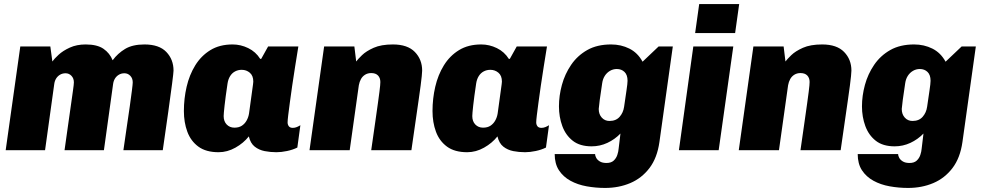

<svg xmlns="http://www.w3.org/2000/svg" viewBox="-20 -740 4849 946"><path d="M8 0 80 -511H228L238 -437Q247 -450 268.5 -470Q290 -490 324 -505.5Q358 -521 402 -521Q459 -521 490 -499.5Q521 -478 535 -443Q560 -477 596.5 -499Q633 -521 692 -521Q764 -521 799.5 -484Q835 -447 835 -392Q835 -383 828 -328.5Q821 -274 809 -188.5Q797 -103 782 0H588Q596 -58 604.5 -114Q613 -170 619.5 -216.5Q626 -263 630 -294.5Q634 -326 634 -334Q634 -354 622 -366.5Q610 -379 593 -379Q578 -379 566 -372Q554 -365 546.5 -353Q539 -341 537 -324L492 0H298Q306 -58 314 -113.5Q322 -169 328.5 -215.5Q335 -262 339.5 -293.5Q344 -325 344 -334Q344 -354 332 -366.5Q320 -379 303 -379Q288 -379 276 -372Q264 -365 256.5 -353Q249 -341 247 -324L202 0Z M1057 10Q995 10 957.5 -17.5Q920 -45 903 -91Q886 -137 886 -193Q886 -254 899.5 -312.5Q913 -371 942 -418Q971 -465 1016.5 -493Q1062 -521 1126 -521Q1166 -521 1203 -503Q1240 -485 1262 -450H1267L1301 -511H1450Q1442 -461 1434 -411.5Q1426 -362 1419.5 -316.5Q1413 -271 1408 -234Q1403 -197 1400 -172Q1397 -147 1397 -137Q1397 -126 1403 -118Q1409 -110 1423 -110Q1433 -110 1442.5 -114Q1452 -118 1460 -123L1445 -13Q1423 -2 1394.5 4Q1366 10 1342 10Q1312 10 1284 4.5Q1256 -1 1235 -17.5Q1214 -34 1206 -68Q1180 -35 1140 -12.5Q1100 10 1057 10ZM1135 -111Q1157 -111 1171.5 -120.5Q1186 -130 1195 -146Q1204 -162 1207 -181Q1218 -263 1223 -297.5Q1228 -332 1228 -338Q1228 -367 1211 -381.5Q1194 -396 1171 -396Q1153 -396 1138 -388Q1123 -380 1113.5 -364.5Q1104 -349 1101 -328Q1091 -261 1086.5 -220Q1082 -179 1082 -168Q1082 -142 1097 -126.5Q1112 -111 1135 -111Z M1505 0 1577 -511H1726L1735 -437Q1743 -448 1763.5 -468Q1784 -488 1821 -504.5Q1858 -521 1916 -521Q1988 -521 2024 -484Q2060 -447 2060 -392Q2060 -382 2058 -364.5Q2056 -347 2052.5 -318Q2049 -289 2042.5 -246Q2036 -203 2027.5 -142Q2019 -81 2007 0H1809Q1821 -83 1829 -139.5Q1837 -196 1842 -231.5Q1847 -267 1849.5 -287.5Q1852 -308 1853 -318.5Q1854 -329 1854 -336Q1854 -356 1842.5 -368Q1831 -380 1809 -380Q1792 -380 1779 -372Q1766 -364 1758.5 -350.5Q1751 -337 1748 -320L1703 0Z M2282 10Q2220 10 2182.5 -17.5Q2145 -45 2128 -91Q2111 -137 2111 -193Q2111 -254 2124.5 -312.5Q2138 -371 2167 -418Q2196 -465 2241.5 -493Q2287 -521 2351 -521Q2391 -521 2428 -503Q2465 -485 2487 -450H2492L2526 -511H2675Q2667 -461 2659 -411.5Q2651 -362 2644.5 -316.5Q2638 -271 2633 -234Q2628 -197 2625 -172Q2622 -147 2622 -137Q2622 -126 2628 -118Q2634 -110 2648 -110Q2658 -110 2667.5 -114Q2677 -118 2685 -123L2670 -13Q2648 -2 2619.5 4Q2591 10 2567 10Q2537 10 2509 4.5Q2481 -1 2460 -17.5Q2439 -34 2431 -68Q2405 -35 2365 -12.5Q2325 10 2282 10ZM2360 -111Q2382 -111 2396.5 -120.5Q2411 -130 2420 -146Q2429 -162 2432 -181Q2443 -263 2448 -297.5Q2453 -332 2453 -338Q2453 -367 2436 -381.5Q2419 -396 2396 -396Q2378 -396 2363 -388Q2348 -380 2338.5 -364.5Q2329 -349 2326 -328Q2316 -261 2311.5 -220Q2307 -179 2307 -168Q2307 -142 2322 -126.5Q2337 -111 2360 -111Z M2961 186Q2915 186 2870.5 178Q2826 170 2790.5 150.5Q2755 131 2734 99Q2713 67 2713 19H2912Q2912 27 2917.5 37.5Q2923 48 2935.5 55.5Q2948 63 2968 63Q2991 63 3003.5 51.5Q3016 40 3021.5 23.5Q3027 7 3028 -7L3037 -82Q3009 -53 2972.5 -36Q2936 -19 2895 -19Q2837 -19 2802 -46.5Q2767 -74 2750.5 -119Q2734 -164 2734 -216Q2734 -268 2748.5 -321.5Q2763 -375 2794 -420.5Q2825 -466 2873.5 -493.5Q2922 -521 2991 -521Q3040 -521 3081 -500.5Q3122 -480 3146 -436L3225 -511H3295L3229 -40Q3218 38 3180 88Q3142 138 3085.5 162Q3029 186 2961 186ZM2983 -144Q3015 -144 3033 -164.5Q3051 -185 3055 -214Q3061 -256 3066.5 -292.5Q3072 -329 3072 -342Q3072 -371 3057 -385.5Q3042 -400 3019 -400Q3001 -400 2985.5 -391Q2970 -382 2960 -366.5Q2950 -351 2947 -330Q2940 -286 2935 -247.5Q2930 -209 2930 -203Q2930 -177 2945 -160.5Q2960 -144 2983 -144Z M3325 0 3396 -511H3593L3521 0ZM3405 -577 3425 -720H3622L3602 -577Z M3620 0 3692 -511H3841L3850 -437Q3858 -448 3878.5 -468Q3899 -488 3936 -504.5Q3973 -521 4031 -521Q4103 -521 4139 -484Q4175 -447 4175 -392Q4175 -382 4173 -364.5Q4171 -347 4167.5 -318Q4164 -289 4157.5 -246Q4151 -203 4142.5 -142Q4134 -81 4122 0H3924Q3936 -83 3944 -139.5Q3952 -196 3957 -231.5Q3962 -267 3964.5 -287.5Q3967 -308 3968 -318.5Q3969 -329 3969 -336Q3969 -356 3957.5 -368Q3946 -380 3924 -380Q3907 -380 3894 -372Q3881 -364 3873.5 -350.5Q3866 -337 3863 -320L3818 0Z M4454 186Q4408 186 4363.5 178Q4319 170 4283.5 150.5Q4248 131 4227 99Q4206 67 4206 19H4405Q4405 27 4410.5 37.5Q4416 48 4428.5 55.5Q4441 63 4461 63Q4484 63 4496.5 51.5Q4509 40 4514.5 23.5Q4520 7 4521 -7L4530 -82Q4502 -53 4465.5 -36Q4429 -19 4388 -19Q4330 -19 4295 -46.5Q4260 -74 4243.5 -119Q4227 -164 4227 -216Q4227 -268 4241.5 -321.5Q4256 -375 4287 -420.5Q4318 -466 4366.5 -493.5Q4415 -521 4484 -521Q4533 -521 4574 -500.5Q4615 -480 4639 -436L4718 -511H4788L4722 -40Q4711 38 4673 88Q4635 138 4578.5 162Q4522 186 4454 186ZM4476 -144Q4508 -144 4526 -164.5Q4544 -185 4548 -214Q4554 -256 4559.5 -292.5Q4565 -329 4565 -342Q4565 -371 4550 -385.5Q4535 -400 4512 -400Q4494 -400 4478.5 -391Q4463 -382 4453 -366.5Q4443 -351 4440 -330Q4433 -286 4428 -247.5Q4423 -209 4423 -203Q4423 -177 4438 -160.5Q4453 -144 4476 -144Z"/></svg>

Font: Chivo Medium Black
Style: Italic
Weight: 900
Italic angle: -8.05°
Version: Version 2.002